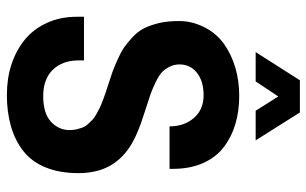

<svg xmlns="http://www.w3.org/2000/svg" viewBox="-194 -724 930 583"><g transform="rotate(90 271.5 -432.0)"><path d="M272.4 -811.5 226.8 -742.8H137.7L223.3 -877.1H321L405.7 -742.8H315.8ZM492.2 -492.2V-481.3H363.2Q363.2 -525.6 337.7 -555.2Q312.3 -584.7 268.9 -584.7Q225.5 -584.7 200.3 -564.3Q175.1 -543.9 175.1 -511.7Q175.1 -494.8 182.5 -480.7Q189.8 -466.6 199.8 -457.4Q209.8 -448.3 229.4 -439Q248.9 -429.6 263.2 -424.4Q277.6 -419.2 327.5 -403.3Q377.5 -387.5 408.8 -370.5Q485.7 -328.8 500.9 -250.2Q505.2 -228.9 505.2 -204.6Q505.2 -147.3 487.8 -104.9Q470.5 -62.6 437.9 -37.1Q405.3 -11.7 362.3 0.4Q319.3 12.6 268.5 12.6Q217.6 12.6 175.7 -1.1Q133.8 -14.8 101.2 -40.8Q68.6 -66.9 49.5 -107.9Q30.4 -149 30.4 -200.3V-221.5H162.9V-205.5Q162.9 -156.4 191.1 -127.1Q219.4 -97.7 271.5 -97.7Q323.6 -97.7 349 -121.2Q374.5 -144.7 374.5 -178.1Q374.5 -189.8 371.9 -200.3Q369.2 -210.7 366 -218.9Q362.7 -227.2 355.1 -235Q347.5 -242.8 341.9 -248.3Q336.2 -253.7 324.5 -260Q312.8 -266.3 306 -269.8Q299.3 -273.2 284.5 -278.7Q269.8 -284.1 262.4 -286.7L238.5 -294.5Q212.4 -302.8 198.5 -307.8Q184.6 -312.8 160.7 -323.4Q136.8 -334.1 123.2 -343.6Q109.5 -353.2 92.1 -369.2Q74.7 -385.3 65.6 -403.6Q56.5 -421.8 50 -447.2Q43.4 -472.6 43.4 -511.1Q43.4 -549.5 61.9 -586.4Q80.4 -623.4 112.3 -646.2Q144.2 -669 184.4 -680.9Q224.6 -692.9 270.9 -692.9Q317.1 -692.9 356.4 -681.1Q395.7 -669.4 426.6 -645.7Q457.4 -622.1 474.8 -582.8Q492.2 -543.4 492.2 -492.2Z"/></g></svg>

Font: Puralecka Narrow
Style: Bold
Weight: 700
Designer: Hector Gatti, Marcela Romero, Pablo Cosgaya and Nicolas Silva
Version: Version 1.004;PS 001.004;hotconv 1.0.70;makeotf.lib2.5.58329